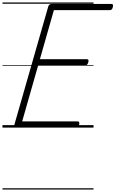

<svg xmlns="http://www.w3.org/2000/svg" viewBox="-20 -1030 933 1550"><path d="M120 0Q105 0 99 -5.5Q93 -11 96 -23L370 -979Q373 -988 379.5 -993Q386 -998 401 -998H879Q889 -998 891.5 -991.5Q894 -985 891 -973Q888 -960 882 -954Q876 -948 866 -948H415L302 -552H681Q691 -552 693.5 -546Q696 -540 693 -528Q689 -514 683 -508Q677 -502 668 -502H288L159 -50H606Q616 -50 619 -44Q622 -38 619 -25Q615 -12 609 -6Q603 0 594 0ZM0 490H735V500H0ZM0 -20H735V0H0ZM0 -505H735V-500H0ZM0 -1010H735V-1000H0Z"/></svg>

Font: Playwrite AU NSW Guides
Style: Regular
Weight: 400
Designer: Veronika Burian, José Scaglione
Foundry: TypeTogether
Version: Version 1.003